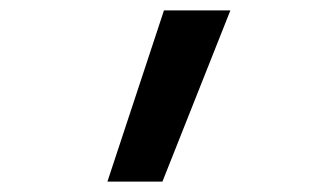

<svg xmlns="http://www.w3.org/2000/svg" viewBox="-20 -172 640 370"><path d="M187 178 296 -152H424L293 178Z"/></svg>

Font: Iosevka SS04 Semibold Extended
Style: Regular
Weight: 600
Width: 7
Monospace: yes
Designer: Belleve Invis
Foundry: Belleve Invis
Version: Version 19.0.0; ttfautohint (v1.8.4)